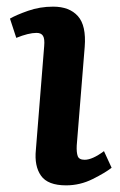

<svg xmlns="http://www.w3.org/2000/svg" viewBox="-20 -544 361 578"><path d="M113 -405Q115 -427 109.5 -436Q104 -445 90 -445Q66 -445 29 -430L10 -488Q29 -499 64.5 -511.5Q100 -524 140 -524Q189 -524 214.5 -495.5Q240 -467 235 -403L211 -106Q210 -85 214 -74Q218 -63 235 -63Q258 -63 293 -89L316 -39Q297 -24 259 -5Q221 14 179 14Q124 14 103.5 -15Q83 -44 88 -93Z"/></svg>

Font: Literata 12pt SemiBold
Style: Italic
Weight: 600
Italic angle: -2°
Designer: Latin by Veronika Burian and Jose Scaglione. Greek by Irene Vlachou. Cyrillic by Vera Evstafieva
Foundry: TypeTogether
Version: Version 3.002